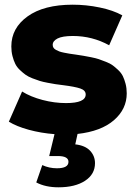

<svg xmlns="http://www.w3.org/2000/svg" viewBox="-20 -571 587 827"><path d="M231.9 235.8Q175.8 235.8 136.2 214.8L162.1 140.1Q191.9 153.8 225.1 153.8Q274.9 153.8 274.9 126Q274.9 101.1 229 101.1H191.9L214.8 6.8Q156.7 2.4 104 -12Q51.3 -26.4 18.1 -46.9L75.2 -176.8Q112.3 -153.8 163.3 -140.4Q214.4 -127 264.2 -127Q349.1 -127 349.1 -164.1Q349.1 -182.1 325.7 -189.9Q302.2 -197.8 252 -204.1Q231 -206.5 218.8 -208.5Q206.5 -210.4 185.5 -214.4Q164.6 -218.3 151.4 -222.4Q138.2 -226.6 119.9 -233.6Q101.6 -240.7 90.1 -249Q78.6 -257.3 65.7 -269.5Q52.7 -281.7 45.7 -296.1Q38.6 -310.5 33.7 -329.6Q28.8 -348.6 28.8 -371.1Q28.8 -450.2 98.9 -500.5Q168.9 -550.8 293 -550.8Q351.6 -550.8 409.4 -538.8Q467.3 -526.9 506.8 -504.9L450.2 -376Q377.4 -416 293.9 -416Q249 -416 228 -405.3Q207 -394.5 207 -377.9Q207 -371.1 210.2 -365.7Q213.4 -360.4 220.9 -356.2Q228.5 -352.1 235.6 -349.4Q242.7 -346.7 256.3 -344Q270 -341.3 279.1 -339.8Q288.1 -338.4 306.2 -335.9Q328.1 -332.5 338.9 -330.8Q349.6 -329.1 371.6 -324.7Q393.6 -320.3 405.5 -316.2Q417.5 -312 436.3 -304.7Q455.1 -297.4 465.8 -289.3Q476.6 -281.2 489.5 -269Q502.4 -256.8 509.3 -242.7Q516.1 -228.5 521 -209.7Q525.9 -190.9 525.9 -168.9Q525.9 -101.1 470.7 -53.2Q415.5 -5.4 314 5.9L304.2 50.8Q347.2 55.7 368.2 78.4Q389.2 101.1 389.2 131.8Q389.2 179.7 346.2 207.8Q303.2 235.8 231.9 235.8Z"/></svg>

Font: Montserrat ExtraBold
Style: Regular
Weight: 800
Designer: Julieta Ulanovsky
Foundry: Julieta Ulanovsky
Version: Version 9.000